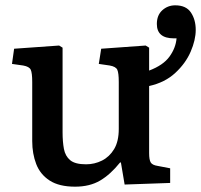

<svg xmlns="http://www.w3.org/2000/svg" viewBox="-20 -687 755 721"><path d="M262 14Q202 14 166.5 -9Q131 -32 116 -71Q101 -110 101 -157V-379Q101 -413 95.5 -425Q90 -437 67 -441L25 -447L33 -504L202 -516L215 -508V-190Q215 -155 220 -128Q225 -101 243.5 -85.5Q262 -70 303 -70Q335 -70 363 -84Q391 -98 408.5 -127Q426 -156 426 -203V-379Q426 -413 420.5 -425Q415 -437 392 -441L351 -447L360 -504L527 -516L540 -508V-422Q593 -442 616.5 -474.5Q640 -507 643 -543H633Q569 -543 569 -597Q569 -630 589.5 -648.5Q610 -667 638 -667Q679 -667 697 -640Q715 -613 715 -575Q715 -537 696 -493Q677 -449 638 -413Q599 -377 540 -364V-112Q540 -87 546 -77Q552 -67 572 -64L619 -55V0L448 6L434 -77H431Q395 -32 356 -9Q317 14 262 14Z"/></svg>

Font: Literata Medium
Style: Regular
Weight: 500
Designer: Latin by Veronika Burian and Jose Scaglione. Greek by Irene Vlachou. Cyrillic by Vera Evstafieva.
Foundry: TypeTogether
Version: Version 3.103; ttfautohint (v1.8.4.7-5d5b);gftools[0.9.29]